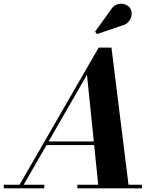

<svg xmlns="http://www.w3.org/2000/svg" viewBox="-68 -1023 860 1043"><path d="M27 0 468 -764.5H537.5L632.5 0H467.5L404.5 -617L49.5 0ZM-47.5 0V-19.5H172.5V0ZM352.5 0V-19.5H703V0ZM182.5 -235V-254.5H512.5V-235ZM459 -838 448.5 -851 534.5 -970.5Q545.5 -988 560.5 -995.5Q575.5 -1003 590.8 -1002.8Q606 -1002.5 618.8 -996Q631.5 -989.5 638.5 -979Q649 -963 647 -943Q645 -923 631.5 -906.2Q618 -889.5 594.5 -884Z"/></svg>

Font: Bodoni Moda
Style: Bold Italic
Weight: 700
Italic angle: -13°
Version: Version 2.004